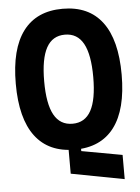

<svg xmlns="http://www.w3.org/2000/svg" viewBox="-66 -869 831 1138"><g transform="rotate(-5 350.0 -300.0)"><path d="M313 159V-10H387V31L629 75V219ZM350 19Q195 19 115 -87Q35 -193 35 -400Q35 -607 115 -713Q195 -819 350 -819Q505 -819 585 -713Q665 -607 665 -400Q665 -193 585 -87Q505 19 350 19ZM350 -135Q424 -135 460 -200.5Q496 -266 496 -400Q496 -534 460 -599.5Q424 -665 350 -665Q276 -665 240 -599.5Q204 -534 204 -400Q204 -266 240 -200.5Q276 -135 350 -135Z"/></g></svg>

Font: Martian Mono
Style: Bold
Weight: 700
Designer: Roman Shamin
Foundry: Evil Martians
Version: Version 1.000